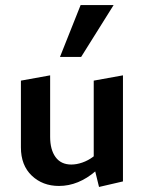

<svg xmlns="http://www.w3.org/2000/svg" viewBox="-20 -731 571 762"><path d="M214 7Q149 7 106 -34Q63 -75 63 -146V-411L179 -432V-188Q179 -137 200.5 -107.5Q222 -78 263 -78Q284 -78 307 -86Q330 -94 350 -109Q370 -124 382 -146L419 -121Q392 -80 359 -51.5Q326 -23 289.5 -8Q253 7 214 7ZM373 11 352 -75V-411L468 -432V-11ZM218 -505 300 -711H431L302 -505Z"/></svg>

Font: Ysabeau Office
Style: Bold
Weight: 700
Designer: Christian Thalmann (Catharsis Fonts)
Version: Version 2.001;gftools[0.9.30]; featfreeze: tnum,lnum,ss02